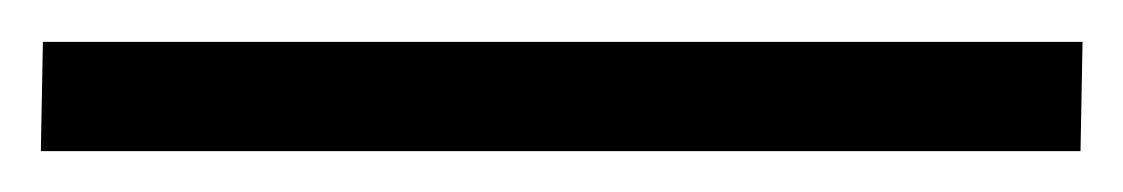

<svg xmlns="http://www.w3.org/2000/svg" viewBox="-25 24 550 94"><path d="M505 44.5 504 98H-5L-4 44.5Z"/></svg>

Font: Merriweather 120pt Black
Style: Regular
Weight: 900
Designer: Eben Sorkin
Foundry: Eben Sorkin
Version: Version 2.100